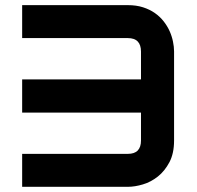

<svg xmlns="http://www.w3.org/2000/svg" viewBox="-20 -720 759 740"><path d="M650.9 -178.2Q650.9 -128.9 633.1 -95Q615.2 -61 588.6 -39.8Q562 -18.6 530.8 -9.3Q499.5 0 472.7 0H65.4V-127H472.7Q498.5 -127 511 -140.1Q523.4 -153.3 523.4 -178.2V-286.1H65.4V-414.1H523.4V-521Q523.4 -573.2 472.7 -573.2H65.4V-700.2H472.7Q505.4 -700.2 531.2 -691.9Q557.1 -683.6 576.9 -669.7Q596.7 -655.8 610.8 -637.7Q625 -619.6 633.8 -599.9Q642.6 -580.1 646.7 -559.8Q650.9 -539.6 650.9 -522Z"/></svg>

Font: Audiowide
Style: Regular
Weight: 400
Version: Version 1.003